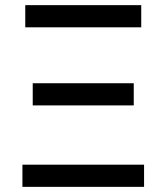

<svg xmlns="http://www.w3.org/2000/svg" viewBox="-20 -725 646 745"><path d="M528 -619V-705H78V-619ZM539 0V-86H67V0ZM499 -316V-402H107V-316Z"/></svg>

Font: Geom Light
Style: Regular
Weight: 300
Version: Version 1.102